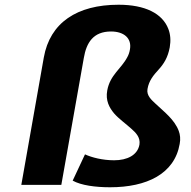

<svg xmlns="http://www.w3.org/2000/svg" viewBox="-20 -781 806 811"><path d="M449 -648C504 -648 537 -619 529 -573C527 -560 523 -549 518 -540C492 -490 445 -465 433 -399C425 -356 442 -326 462 -302C482 -279 512 -258 535 -237C553 -221 574 -201 569 -170C561 -126 518 -104 462 -104C413 -104 367 -116 339 -129L287 -18C323 2 383 10 445 10C599 10 717 -46 739 -173C743 -194 741 -212 735 -228C717 -276 674 -308 638 -342C621 -358 598 -377 603 -405C609 -441 629 -464 649 -486C672 -511 689 -538 697 -581C702 -610 700 -636 691 -659C666 -724 593 -761 481 -761C305 -761 191 -685 165 -538L70 0H239L334 -536C345 -601 374 -648 449 -648Z"/></svg>

Font: Asimov
Style: XWidIt
Weight: 500
Designer: Google
Version: Version 2.000980; 2014